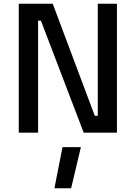

<svg xmlns="http://www.w3.org/2000/svg" viewBox="-20 -707 723 1023"><path d="M270 296 313 77H411L359 296ZM80 0V-687H261L485 -90H501V-687H603V0H426L198 -597H183V0Z"/></svg>

Font: TitilliumText
Style: Medium
Weight: 500
Designer: Accademia di Belle Arti di Urbino and others
Foundry: Accademia di Belle Arti di Urbino and others.
Version: Version 60.001